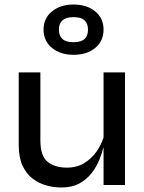

<svg xmlns="http://www.w3.org/2000/svg" viewBox="-20 -820 637 851"><path d="M534 0H439V-168Q433 -144 421 -113.5Q409 -83 387.5 -54.5Q366 -26 333 -7.5Q300 11 252 11Q219 11 186 2Q153 -7 125 -28Q97 -49 80 -85.5Q63 -122 63 -177V-499H159V-197Q159 -128 191.5 -102.5Q224 -77 276 -77Q321 -77 354 -97.5Q387 -118 408 -148.5Q429 -179 439 -211V-499H534ZM306 -577Q248 -577 210.5 -607.5Q173 -638 173 -689Q173 -739 210.5 -769.5Q248 -800 306 -800Q365 -800 402 -769.5Q439 -739 439 -689Q439 -638 402 -607.5Q365 -577 306 -577ZM306 -633Q340 -633 355 -647.5Q370 -662 370 -689Q370 -715 355 -729.5Q340 -744 306 -744Q272 -744 256.5 -729.5Q241 -715 241 -689Q241 -662 256.5 -647.5Q272 -633 306 -633Z"/></svg>

Font: Syne Medium
Style: Regular
Weight: 500
Designer: Lucas Descroix
Foundry: Bonjour Monde
Version: Version 2.200; ttfautohint (v1.8.4)